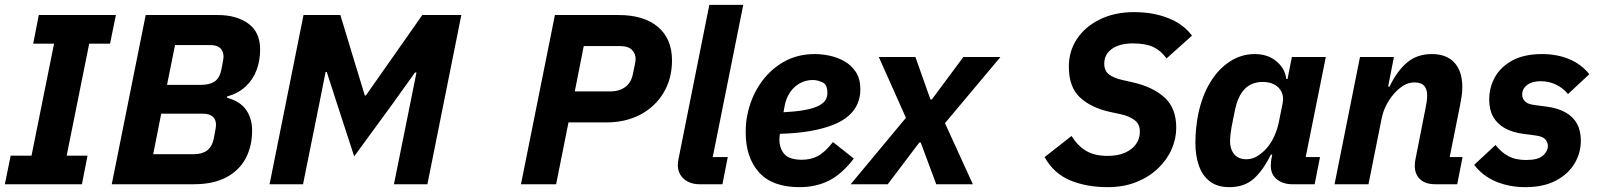

<svg xmlns="http://www.w3.org/2000/svg" viewBox="-24 -760 6596 792"><path d="M314 0H-4L20 -118H106L199 -580H113L136 -698H454L430 -580H344L251 -118H337Z M437 0 577 -698H875Q951 -698 1000 -663Q1049 -628 1049 -555Q1049 -509 1034 -470Q1019 -431 989 -403Q959 -375 913 -362L912 -357Q967 -342 991.5 -306.5Q1016 -271 1016 -222Q1016 -156 989 -106Q962 -56 908.5 -28Q855 0 775 0ZM608 -124H775Q810 -124 830.5 -139.5Q851 -155 858 -189Q863 -215 865 -227Q867 -239 867 -246Q867 -266 854 -278.5Q841 -291 812 -291H641ZM665 -410H806Q841 -410 861.5 -424Q882 -438 889 -472Q894 -498 896 -509Q898 -520 898 -527Q898 -548 885 -561Q872 -574 844 -574H698Z M1601 0 1667 -327 1694 -461H1688L1592 -327L1437 -115L1363 -342L1324 -463H1319L1295 -342L1226 0H1088L1228 -698H1380L1444 -487L1481 -366H1485L1570 -487L1718 -698H1879L1739 0Z M2270 0H2125L2265 -698H2528Q2632 -698 2690 -649Q2748 -600 2748 -511Q2748 -435 2713 -377Q2678 -319 2617 -287Q2556 -255 2477 -255H2321ZM2384 -570 2347 -383H2496Q2530 -383 2555 -401Q2580 -419 2587 -456Q2590 -471 2592.5 -482.5Q2595 -494 2596.5 -502.5Q2598 -511 2598 -516Q2598 -539 2582.5 -554.5Q2567 -570 2534 -570Z M2956 0H2862Q2822 0 2797 -22Q2772 -44 2772 -80Q2772 -86 2773 -92Q2774 -98 2775 -105L2902 -740H3042L2916 -112H2978Z M3274 12Q3162 12 3107 -49Q3052 -110 3052 -214Q3052 -233 3053.5 -251Q3055 -269 3059 -287Q3073 -356 3110.5 -412.5Q3148 -469 3205.5 -503Q3263 -537 3337 -537Q3367 -537 3399.5 -530Q3432 -523 3460.5 -506.5Q3489 -490 3507 -462Q3525 -434 3525 -391Q3525 -359 3513 -331.5Q3501 -304 3476 -282Q3451 -260 3411.5 -244.5Q3372 -229 3318 -219.5Q3264 -210 3193 -208Q3192 -199 3191.5 -194Q3191 -189 3191 -185Q3191 -148 3211.5 -124.5Q3232 -101 3284 -101Q3319 -101 3348 -115.5Q3377 -130 3412 -174L3498 -106Q3449 -42 3395.5 -15Q3342 12 3274 12ZM3329 -430Q3300 -430 3275.5 -416.5Q3251 -403 3234.5 -378.5Q3218 -354 3212 -320L3208 -297Q3264 -300 3299.5 -307Q3335 -314 3354.5 -324.5Q3374 -335 3381.5 -348Q3389 -361 3389 -377Q3389 -411 3368.5 -420.5Q3348 -430 3329 -430Z M3638 0H3485L3713 -274L3601 -525H3752L3814 -350H3820L3950 -525H4103L3874 -252L3989 0H3838L3774 -172H3768Z M4545 12Q4458 12 4390.5 -16Q4323 -44 4285 -112L4396 -199Q4422 -158 4456.5 -137.5Q4491 -117 4545 -117Q4587 -117 4616.5 -130Q4646 -143 4662 -165.5Q4678 -188 4678 -217Q4678 -249 4655 -265.5Q4632 -282 4598 -289L4552 -299Q4476 -316 4430.5 -358.5Q4385 -401 4385 -485Q4385 -549 4418.5 -599.5Q4452 -650 4513 -680Q4574 -710 4654 -710Q4732 -710 4794.5 -685.5Q4857 -661 4893 -613L4788 -519Q4764 -552 4732.5 -566.5Q4701 -581 4648 -581Q4612 -581 4585.5 -570.5Q4559 -560 4545 -541.5Q4531 -523 4531 -498Q4531 -468 4550.5 -453Q4570 -438 4606 -430L4650 -420Q4730 -402 4779 -358.5Q4828 -315 4828 -233Q4828 -188 4809 -144.5Q4790 -101 4753 -65.5Q4716 -30 4663.5 -9Q4611 12 4545 12Z M5399 0H5306Q5269 0 5243.5 -20Q5218 -40 5218 -77Q5218 -85 5219 -94Q5220 -103 5221 -107L5224 -122H5218Q5187 -58 5148 -23Q5109 12 5047 12Q4998 12 4967 -11.5Q4936 -35 4921.5 -76.5Q4907 -118 4907 -170Q4907 -202 4910 -230.5Q4913 -259 4918 -286Q4934 -364 4968 -420Q5002 -476 5049.5 -506.5Q5097 -537 5151 -537Q5206 -537 5241.5 -507Q5277 -477 5282 -434H5287L5305 -525H5445L5362 -112H5421ZM5116 -103Q5143 -103 5165 -117.5Q5187 -132 5203 -151Q5220 -171 5232.5 -198.5Q5245 -226 5251 -255L5267 -335Q5272 -360 5263 -379.5Q5254 -399 5234 -410.5Q5214 -422 5185 -422Q5139 -422 5110.5 -393Q5082 -364 5070 -305L5056 -235Q5054 -225 5052 -207.5Q5050 -190 5050 -178Q5050 -155 5058 -138Q5066 -121 5081 -112Q5096 -103 5116 -103Z M5621 0H5481L5586 -525H5726L5702 -403H5708Q5738 -466 5779.5 -501.5Q5821 -537 5882 -537Q5943 -537 5975.5 -501.5Q6008 -466 6008 -401Q6008 -382 6005.5 -364.5Q6003 -347 5999 -327L5956 -112H6009L5987 0H5896Q5856 0 5834 -20.5Q5812 -41 5812 -76Q5812 -85 5813 -92.5Q5814 -100 5815 -104L5856 -312Q5859 -326 5861 -339.5Q5863 -353 5863 -368Q5863 -391 5851 -405.5Q5839 -420 5810 -420Q5785 -420 5763.5 -406Q5742 -392 5725 -372Q5707 -351 5694 -325.5Q5681 -300 5675 -270Z M6268 12Q6202 12 6147 -11Q6092 -34 6057 -80L6145 -162Q6167 -133 6197 -116.5Q6227 -100 6271 -100Q6320 -100 6340.5 -118Q6361 -136 6361 -158Q6361 -173 6350.5 -185Q6340 -197 6312 -201L6259 -208Q6214 -214 6183 -231.5Q6152 -249 6135.5 -278Q6119 -307 6119 -349Q6119 -399 6142.5 -441.5Q6166 -484 6214.5 -510.5Q6263 -537 6337 -537Q6398 -537 6448 -516.5Q6498 -496 6532 -454L6444 -372Q6425 -396 6395.5 -410.5Q6366 -425 6331 -425Q6296 -425 6275.5 -409.5Q6255 -394 6255 -370Q6255 -355 6265.5 -343Q6276 -331 6304 -327L6357 -320Q6402 -314 6433.5 -296.5Q6465 -279 6481 -250Q6497 -221 6497 -180Q6497 -129 6471 -85.5Q6445 -42 6394 -15Q6343 12 6268 12Z"/></svg>

Font: IBM Plex Sans
Style: Italic
Weight: 400
Italic angle: -11.31°
Designer: Mike Abbink, Paul van der Laan, Pieter van Rosmalen
Foundry: Bold Monday
Version: Version 3.201